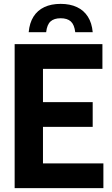

<svg xmlns="http://www.w3.org/2000/svg" viewBox="-20 -967 577 987"><path d="M55.3 0V-740H506.5V-612.9H200.9V-127.1H511.5V0ZM161.8 -314.9V-441.9H456.5V-314.9ZM127.5 -801.6Q131.8 -849.1 152.2 -881.5Q172.7 -913.9 208 -930.5Q243.3 -947.1 291.7 -947.1Q340.2 -947.1 375.6 -930.4Q411.1 -913.8 431.7 -881.3Q452.3 -848.9 456.6 -801.6H366.8Q362.1 -840.4 344 -856.8Q325.9 -873.2 291.7 -873.2Q258 -873.2 239.8 -856.8Q221.6 -840.4 217.3 -801.6Z"/></svg>

Font: Encode Sans SC Condensed Thin
Style: Regular
Weight: 100
Width: 3
Designer: Multiple Designers
Foundry: Impallari Type
Version: Version 3.002